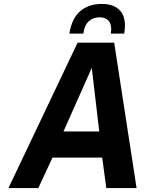

<svg xmlns="http://www.w3.org/2000/svg" viewBox="-20 -957 736 977"><path d="M375 -740H561L675 0H521L500 -155H247L175 0H23ZM485 -288 447 -612 303 -288ZM498 -937Q554 -937 585 -909Q616 -881 616 -825Q616 -814 612 -786H544Q546 -802 546 -808Q546 -840 529.5 -854.5Q513 -869 487 -869Q455 -869 432.5 -849.5Q410 -830 404 -786H333Q345 -863 388 -900Q431 -937 498 -937Z"/></svg>

Font: Exo
Style: Bold Italic
Weight: 700
Italic angle: -9°
Designer: Natanael Gama
Foundry: Natanael Gama
Version: Version 1.500; ttfautohint (v1.6)